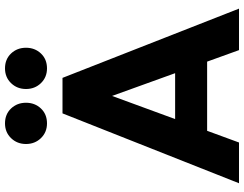

<svg xmlns="http://www.w3.org/2000/svg" viewBox="-124 -852 976 768"><g transform="rotate(-90 364.0 -468.0)"><path d="M15 0 294.5 -706H436.5L713.5 0H547.5L336 -586H393L178 0ZM174 -127.5V-255.5H558.5V-127.5ZM254.5 -768Q219 -768 195.5 -792.2Q172 -816.5 172 -852Q172 -887.5 195.5 -911.8Q219 -936 254.5 -936Q291 -936 314 -911.8Q337 -887.5 337 -852Q337 -816.5 314 -792.2Q291 -768 254.5 -768ZM474.5 -768Q439 -768 415.5 -792.2Q392 -816.5 392 -852Q392 -887.5 415.5 -911.8Q439 -936 474.5 -936Q511 -936 534 -911.8Q557 -887.5 557 -852Q557 -816.5 534 -792.2Q511 -768 474.5 -768Z"/></g></svg>

Font: Outfit Thin
Style: Regular
Weight: 100
Designer: Rodrigo Fuenzalida
Foundry: fragTYPE
Version: Version 1.000